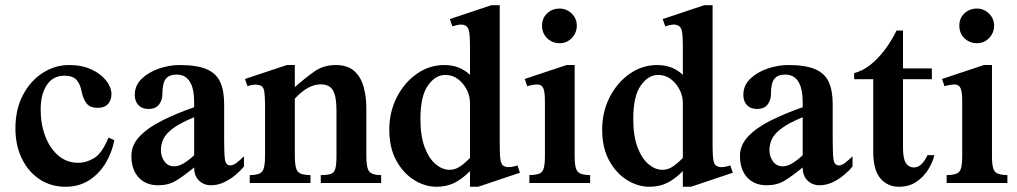

<svg xmlns="http://www.w3.org/2000/svg" viewBox="-20 -712 3957 747"><path d="M424.8 -166.5Q415.5 -118.2 390.6 -76.9Q365.7 -35.6 326.4 -10.5Q287.1 14.6 235.4 14.6Q177.7 14.6 133.8 -14.6Q89.8 -43.9 64.9 -95.2Q40 -146.5 40 -212.4Q40 -286.6 69.1 -342Q98.1 -397.5 146 -428.2Q193.8 -459 249 -459Q298.8 -459 335.9 -441.7Q373 -424.3 393.3 -398.2Q413.6 -372.1 413.6 -345.7Q413.6 -322.8 400.4 -307.6Q387.2 -292.5 359.9 -292.5Q329.6 -292.5 316.2 -310.5Q302.7 -328.6 296.4 -360.8Q292 -384.3 277.8 -400.9Q263.7 -417.5 230 -417.5Q186.5 -417.5 162.4 -381.6Q138.2 -345.7 138.2 -285.6Q138.2 -229 156.2 -181.9Q174.3 -134.8 207 -106.7Q239.7 -78.6 284.7 -78.6Q315.4 -78.6 345.9 -96.7Q376.5 -114.7 402.3 -176.8Z M929.2 -104V-64.5Q917 -48.8 896.7 -31.7Q876.5 -14.6 851.8 -2.9Q827.1 8.8 800.8 8.8Q773.4 8.8 754.4 -9.3Q735.4 -27.3 735.4 -60.5Q692.9 -25.9 663.8 -8.5Q634.8 8.8 595.7 8.8Q546.9 8.8 519 -22Q491.2 -52.7 491.2 -105.5Q491.2 -147.9 523.7 -181.9Q556.2 -215.8 611.6 -243.4Q667 -271 735.4 -294.9V-313.5Q735.4 -421.9 666.5 -421.9Q639.2 -421.9 625.5 -405.8Q611.8 -389.6 611.8 -346.7Q612.3 -324.7 599.6 -306.4Q586.9 -288.1 556.6 -288.1Q533.2 -288.1 518.8 -302.7Q504.4 -317.4 504.4 -342.8Q504.4 -379.9 531.5 -405.8Q558.6 -431.6 598.9 -445.3Q639.2 -459 679.2 -459Q746.6 -459 784.2 -442.6Q821.8 -426.3 836.9 -392.6Q852.1 -358.9 852.1 -306.6V-166.5Q852.1 -142.6 852.8 -122.6Q853.5 -102.5 855 -92.3Q858.4 -68.4 876.5 -68.4Q886.7 -68.4 900.4 -78.6Q914.1 -88.9 929.2 -104ZM735.4 -107.9V-255.9Q680.7 -233.4 652.8 -212.4Q625 -191.4 615.5 -170.7Q606 -149.9 606 -128.4Q606 -102.1 620.1 -83.5Q634.3 -64.9 657.2 -64.9Q674.3 -64.5 694.3 -76.4Q714.4 -88.4 735.4 -107.9Z M951.7 0V-30.8Q988.8 -30.8 1000 -44.7Q1011.2 -58.6 1011.2 -104.5V-292.5Q1011.2 -347.7 1006.6 -363Q1002 -378.4 989.7 -380.4Q970.7 -386.7 942.9 -376.5L933.1 -404.8L1096.2 -459H1127V-373Q1168 -409.2 1203.4 -434.1Q1238.8 -459 1286.1 -459Q1332.5 -459 1358.4 -435.5Q1384.3 -412.1 1394.8 -373.8Q1405.3 -335.4 1405.3 -291.5V-104.5Q1405.3 -59.1 1416.5 -44.9Q1427.7 -30.8 1462.9 -30.8V0H1228V-30.8Q1253.9 -30.8 1267.1 -35.4Q1280.3 -40 1284.7 -55.9Q1289.1 -71.8 1289.1 -104.5V-282.7Q1289.1 -336.4 1275.6 -360.1Q1262.2 -383.8 1228 -383.8Q1177.7 -383.8 1127 -328.1V-104.5Q1127 -58.1 1138.7 -44.4Q1150.4 -30.8 1188 -30.8V0Z M2002.9 -40 1840.3 14.6H1808.6V-46.4Q1778.3 -15.6 1747.8 -0.5Q1717.3 14.6 1678.7 14.6Q1633.3 14.6 1591.1 -11.7Q1548.8 -38.1 1521.7 -87.6Q1494.6 -137.2 1494.6 -207.5Q1494.6 -276.4 1523.7 -333.5Q1552.7 -390.6 1601.6 -424.8Q1650.4 -459 1709 -459Q1737.3 -459 1762.2 -450Q1787.1 -440.9 1808.6 -420.9V-527.3Q1808.6 -580.6 1803.7 -595.7Q1798.8 -610.8 1786.1 -614.3Q1777.8 -617.7 1765.1 -615.7Q1752.4 -613.8 1740.2 -609.4L1730 -637.7L1892.1 -691.9H1924.3V-151.4Q1924.3 -99.6 1928.7 -83Q1933.1 -66.4 1946.8 -63.5Q1955.1 -60.5 1967.8 -62.3Q1980.5 -64 1993.2 -68.4ZM1808.6 -97.7V-310.5Q1808.6 -338.4 1795.9 -363.3Q1783.2 -388.2 1761.7 -404.3Q1740.2 -420.4 1713.9 -420.4Q1674.8 -421.4 1645.3 -379.9Q1615.7 -338.4 1615.7 -249.5Q1615.7 -182.1 1632.6 -138.2Q1649.4 -94.2 1675.5 -72.8Q1701.7 -51.3 1729 -51.3Q1751 -51.3 1770.3 -64.5Q1789.6 -77.6 1808.6 -97.7Z M2275.9 0H2039.6V-30.8Q2077.6 -30.8 2088.9 -44.2Q2100.1 -57.6 2100.1 -101.6V-317.9Q2100.1 -354 2093.8 -368.7Q2087.4 -383.3 2070.3 -383.3Q2054.2 -383.3 2031.2 -376.5L2021.5 -404.8L2184.6 -459H2215.8V-100.6Q2215.8 -57.1 2227.8 -43.9Q2239.7 -30.8 2275.9 -30.8ZM2157.2 -543.9Q2128.9 -543.9 2108.9 -563.2Q2088.9 -582.5 2088.9 -612.3Q2088.9 -641.6 2108.9 -660.2Q2128.9 -678.7 2157.2 -678.7Q2184.1 -678.7 2204.1 -659.4Q2224.1 -640.1 2224.1 -612.3Q2224.1 -584.5 2204.8 -564.2Q2185.5 -543.9 2157.2 -543.9Z M2831.1 -40 2668.5 14.6H2636.7V-46.4Q2606.4 -15.6 2575.9 -0.5Q2545.4 14.6 2506.8 14.6Q2461.4 14.6 2419.2 -11.7Q2377 -38.1 2349.9 -87.6Q2322.8 -137.2 2322.8 -207.5Q2322.8 -276.4 2351.8 -333.5Q2380.9 -390.6 2429.7 -424.8Q2478.5 -459 2537.1 -459Q2565.4 -459 2590.3 -450Q2615.2 -440.9 2636.7 -420.9V-527.3Q2636.7 -580.6 2631.8 -595.7Q2627 -610.8 2614.3 -614.3Q2606 -617.7 2593.3 -615.7Q2580.6 -613.8 2568.4 -609.4L2558.1 -637.7L2720.2 -691.9H2752.4V-151.4Q2752.4 -99.6 2756.8 -83Q2761.2 -66.4 2774.9 -63.5Q2783.2 -60.5 2795.9 -62.3Q2808.6 -64 2821.3 -68.4ZM2636.7 -97.7V-310.5Q2636.7 -338.4 2624 -363.3Q2611.3 -388.2 2589.8 -404.3Q2568.4 -420.4 2542 -420.4Q2502.9 -421.4 2473.4 -379.9Q2443.8 -338.4 2443.8 -249.5Q2443.8 -182.1 2460.7 -138.2Q2477.5 -94.2 2503.7 -72.8Q2529.8 -51.3 2557.1 -51.3Q2579.1 -51.3 2598.4 -64.5Q2617.7 -77.6 2636.7 -97.7Z M3296.9 -104V-64.5Q3284.7 -48.8 3264.4 -31.7Q3244.1 -14.6 3219.5 -2.9Q3194.8 8.8 3168.5 8.8Q3141.1 8.8 3122.1 -9.3Q3103 -27.3 3103 -60.5Q3060.5 -25.9 3031.5 -8.5Q3002.4 8.8 2963.4 8.8Q2914.6 8.8 2886.7 -22Q2858.9 -52.7 2858.9 -105.5Q2858.9 -147.9 2891.4 -181.9Q2923.8 -215.8 2979.2 -243.4Q3034.7 -271 3103 -294.9V-313.5Q3103 -421.9 3034.2 -421.9Q3006.8 -421.9 2993.2 -405.8Q2979.5 -389.6 2979.5 -346.7Q2980 -324.7 2967.3 -306.4Q2954.6 -288.1 2924.3 -288.1Q2900.9 -288.1 2886.5 -302.7Q2872.1 -317.4 2872.1 -342.8Q2872.1 -379.9 2899.2 -405.8Q2926.3 -431.6 2966.6 -445.3Q3006.8 -459 3046.9 -459Q3114.3 -459 3151.9 -442.6Q3189.5 -426.3 3204.6 -392.6Q3219.7 -358.9 3219.7 -306.6V-166.5Q3219.7 -142.6 3220.5 -122.6Q3221.2 -102.5 3222.7 -92.3Q3226.1 -68.4 3244.1 -68.4Q3254.4 -68.4 3268.1 -78.6Q3281.7 -88.9 3296.9 -104ZM3103 -107.9V-255.9Q3048.3 -233.4 3020.5 -212.4Q2992.7 -191.4 2983.2 -170.7Q2973.6 -149.9 2973.6 -128.4Q2973.6 -102.1 2987.8 -83.5Q3002 -64.9 3024.9 -64.9Q3042 -64.5 3062 -76.4Q3082 -88.4 3103 -107.9Z M3477.5 14.6Q3433.6 14.6 3405.5 -17.6Q3377.4 -49.8 3377.4 -122.6V-403.8H3303.2V-427.7Q3336.9 -436 3367.7 -460.9Q3398.4 -485.8 3424.1 -520.5Q3449.7 -555.2 3468.3 -593.3H3493.2V-445.8H3605.5V-403.8H3493.2V-138.2Q3493.2 -94.7 3504.2 -77.9Q3515.1 -61 3534.2 -60.5Q3551.3 -60.1 3564.9 -73.2Q3578.6 -86.4 3588.4 -108.4H3615.2Q3608.9 -80.6 3591.3 -52.2Q3573.7 -23.9 3545.4 -4.6Q3517.1 14.6 3477.5 14.6Z M3899.4 0H3663.1V-30.8Q3701.2 -30.8 3712.4 -44.2Q3723.6 -57.6 3723.6 -101.6V-317.9Q3723.6 -354 3717.3 -368.7Q3710.9 -383.3 3693.8 -383.3Q3677.7 -383.3 3654.8 -376.5L3645 -404.8L3808.1 -459H3839.4V-100.6Q3839.4 -57.1 3851.3 -43.9Q3863.3 -30.8 3899.4 -30.8ZM3780.8 -543.9Q3752.4 -543.9 3732.4 -563.2Q3712.4 -582.5 3712.4 -612.3Q3712.4 -641.6 3732.4 -660.2Q3752.4 -678.7 3780.8 -678.7Q3807.6 -678.7 3827.6 -659.4Q3847.7 -640.1 3847.7 -612.3Q3847.7 -584.5 3828.4 -564.2Q3809.1 -543.9 3780.8 -543.9Z"/></svg>

Font: Awami Nastaliq
Style: Bold
Weight: 700
Designer: Peter Martin, SIL International
Foundry: SIL International
Version: Version 3.100